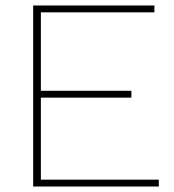

<svg xmlns="http://www.w3.org/2000/svg" viewBox="-20 -680 633 700"><path d="M101 0V-660H543V-635H129V-349H459V-324H129V-25H559V0Z"/></svg>

Font: Elaine Sans ExtraLight
Style: Regular
Weight: 275
Designer: Wei Huang
Foundry: Wei Huang
Version: Version 2.001;December 24, 2019;FontCreator 12.0.0.2547 64-b